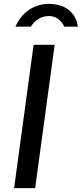

<svg xmlns="http://www.w3.org/2000/svg" viewBox="-20 -974 423 994"><path d="M53 0H162L263 -742H154ZM140 -836C158 -867 191 -891 234 -891C277 -891 300 -861 313 -836H383C373 -910 317 -954 233 -954C150 -954 89 -903 60 -836Z"/></svg>

Font: Cheyenne Sans Medium
Style: Italic
Weight: 500
Italic angle: -8.13011°
Designer: The Public Sans project authors (U.S. Web Design System), Libre Franklin designed by Pablo Impallari and Rodrigo Fuenzal
Foundry: The Cheyenne Sans Project Authors
Version: Version 2.007